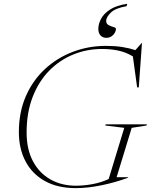

<svg xmlns="http://www.w3.org/2000/svg" viewBox="-20 -962 782 992"><path d="M372 -2.5Q414 -2.5 458.5 -10.8Q503 -19 541.5 -37L622 -301.5L524 -313.5L526 -319.5H739L737 -313.5L660.5 -301.5L582.5 -46.5H642.5L642 -44Q580 -20.5 506.8 -5.2Q433.5 10 371.5 10Q278 10 212.2 -26.5Q146.5 -63 112 -128.2Q77.5 -193.5 77.5 -279.5Q77.5 -382 113.2 -464.2Q149 -546.5 211.8 -604.8Q274.5 -663 355.8 -694Q437 -725 527.5 -725Q574 -725 611 -719.2Q648 -713.5 679.5 -703L711.5 -739.5H713.5L697 -510.5H688.5L666.5 -670.5Q632.5 -691.5 593 -700.2Q553.5 -709 507 -709Q429 -709 358.8 -680.5Q288.5 -652 234.2 -596.8Q180 -541.5 148.8 -461.2Q117.5 -381 117.5 -277.5Q117.5 -190.5 150.2 -129Q183 -67.5 240.5 -35Q298 -2.5 372 -2.5ZM579 -813Q579 -797 565 -781.8Q551 -766.5 529.5 -766.5Q511 -766.5 499.5 -778.5Q488 -790.5 488 -813.5Q488 -837.5 501.8 -864.2Q515.5 -891 548.2 -912.5Q581 -934 637.5 -942.5L634 -930Q576 -920 552.2 -896.5Q528.5 -873 528.5 -854.5Q528.5 -839 541.2 -832.2Q554 -825.5 566.5 -822.2Q579 -819 579 -813Z"/></svg>

Font: Newsreader Display ExtraLight
Style: Italic
Weight: 275
Italic angle: -17°
Designer: Hugues Gentile
Foundry: Production Type
Version: Version 1.001